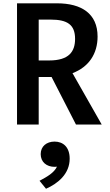

<svg xmlns="http://www.w3.org/2000/svg" viewBox="-20 -750 660 1156"><path d="M213 0V-286.5H275.5H290.5L437.5 0H592.5L416.5 -309.5C514.5 -346.5 567.5 -426 567.5 -530C567.5 -668 470.5 -730 323.5 -730H82.5V0ZM276 -386H213V-632H285C386 -632 432 -601 432 -516C432 -440 396 -386 276 -386ZM308.5 254.5C313.5 254.5 318.5 254 323 253.5C305 291 263 314.5 218 338.5L257 386.5C329.5 354.5 399.5 296.5 399.5 205.5C399.5 135 359.5 102.5 308.5 102.5C260.5 102.5 225 131 225 178C225 225.5 260.5 254.5 308.5 254.5Z"/></svg>

Font: Monaspace Neon SemiBold
Style: Regular
Weight: 600
Designer: Riley Cran & the Lettermatic Team
Foundry: Lettermatic
Version: Version 1.200 (Monaspace Neon)